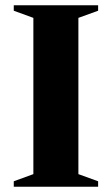

<svg xmlns="http://www.w3.org/2000/svg" viewBox="-20 -705 422 725"><path d="M350.5 -20.5V0H32V-20.5L106 -47.5V-637.5L32 -664.5V-685H350.5V-664.5L276 -637.5V-47.5Z"/></svg>

Font: Newsreader 36pt
Style: Bold
Weight: 700
Designer: Hugues Gentile
Foundry: Production Type
Version: Version 1.003